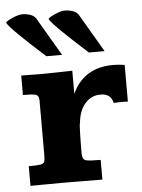

<svg xmlns="http://www.w3.org/2000/svg" viewBox="-67 -729 567 769"><g transform="rotate(-5 216.5 -344.0)"><path d="M24.4 0V-79.1Q59.1 -79.1 72.5 -81.5Q85.9 -84 88.1 -93Q90.3 -102.1 90.3 -122.1V-337.4Q90.3 -358.9 75.4 -362.1Q60.5 -365.2 25.9 -365.2V-443.4Q36.6 -443.4 55.7 -443.1Q74.7 -442.9 90.3 -442.6Q106 -442.4 106 -442.4Q136.2 -442.4 167.5 -443.4Q198.7 -444.3 231.4 -444.8V-351.6Q253.4 -401.4 294.9 -427.5Q336.4 -453.6 396.5 -453.6Q417.5 -453.6 442.4 -449.7V-302.2Q430.2 -303.2 413.6 -303Q397 -302.7 385.7 -301.8Q380.4 -321.8 368.4 -330.8Q356.4 -339.8 335.4 -339.8Q298.3 -339.8 273.7 -311.8Q249 -283.7 244.1 -236.3Q242.7 -232.4 241.9 -220.7Q241.2 -209 240.7 -193.1Q240.2 -177.2 240 -160.9Q239.7 -144.5 239.7 -131.1Q239.7 -117.7 239.7 -110.8Q239.7 -85.9 255.9 -82.5Q272 -79.1 313.5 -79.1V0Q274.4 0 236.8 -0.5Q199.2 -1 148.4 -1Q108.4 -1 81.3 -0.5Q54.2 0 24.4 0ZM196.3 -511.7H133.3Q127.4 -517.1 110.6 -532.2Q93.8 -547.4 72.8 -566.9Q51.8 -586.4 31.7 -606Q11.7 -625.5 -1.7 -640.4Q-15.1 -655.3 -15.6 -660.2Q-15.6 -662.6 -3.9 -669.2Q7.8 -675.8 23.4 -681.6Q39.1 -687.5 50.8 -687.5Q67.4 -687.5 82.5 -682.6Q97.7 -677.7 105.5 -666.5ZM367.2 -511.7H304.2Q298.3 -517.1 281.5 -532.2Q264.6 -547.4 243.7 -566.9Q222.7 -586.4 202.6 -606Q182.6 -625.5 169.2 -640.4Q155.8 -655.3 155.3 -660.2Q155.3 -662.6 167 -669.2Q178.7 -675.8 194.3 -681.6Q210 -687.5 221.7 -687.5Q238.3 -687.5 253.4 -682.6Q268.6 -677.7 276.4 -666.5Z"/></g></svg>

Font: Kameron
Style: Regular
Weight: 400
Designer: Vernon Adams
Foundry: Vernon Adams
Version: Version 1.100